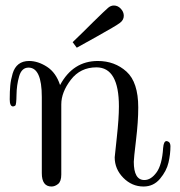

<svg xmlns="http://www.w3.org/2000/svg" viewBox="-20 -662 651 693"><path d="M15.1 -303.2Q15.1 -333 17.1 -353.5Q19 -374 25.6 -396.5Q32.2 -418.9 47.1 -430.4Q62 -441.9 85 -441.9Q117.2 -441.9 149.7 -420.9Q182.1 -399.9 196.8 -355Q243.7 -441.9 333 -441.9Q394 -441.9 436.5 -403.6Q479 -365.2 479 -273.9Q479 -223.1 470.9 -156Q462.9 -88.9 462.9 -78.1Q462.9 -12.2 501 -12.2Q524.9 -12.2 544.9 -39.6Q564.9 -66.9 568.8 -127.9Q570.8 -152.8 581.1 -152.8Q584 -152.8 588.9 -149.9Q594.7 -146 595.2 -134.8Q595.2 -105 588.1 -75Q581.1 -44.9 557.6 -16.8Q534.2 11.2 498 11.2Q456.1 11.2 425 -20.3Q394 -51.8 394 -94.2Q394 -97.2 401.6 -166Q409.2 -234.9 409.2 -277.8Q409.2 -418.9 328.1 -418.9Q270 -418.9 235.6 -374Q201.2 -329.1 201.2 -285.2V-32.2Q201.2 -7.3 189.7 2Q178.2 11.2 166 11.2Q130.9 11.2 130.9 -37.1V-312Q130.9 -418 83 -418Q58.1 -418 49.1 -386.5Q40 -355 39.6 -319.6Q39.1 -284.2 35.2 -280.8Q30.3 -277.8 26.9 -277.8Q15.1 -278.3 15.1 -303.2ZM242.2 -509.8Q274.4 -540.5 316.9 -583Q360.8 -626 370.4 -634Q379.9 -642.1 391.1 -642.1Q405.3 -642.1 416 -630.6Q426.8 -619.1 426.8 -605Q426.8 -589.8 412.8 -579.3Q398.9 -568.8 329.1 -529.8Q286.1 -505.9 257.8 -490.2H256.8Z"/></svg>

Font: CMU Serif Upright Italic
Style: UprightItalic
Weight: 500
Version: Version 0.7.0